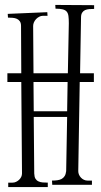

<svg xmlns="http://www.w3.org/2000/svg" viewBox="-20 -744 407 775"><path d="M118.2 -43.9Q118.7 -30.3 123 -22.9Q127.4 -15.6 135 -12Q142.6 -8.3 152.3 -7.6Q162.1 -6.8 172.9 -6.8V11.2H13.2V-6.8H30.8Q38.1 -6.8 44.9 -10Q51.8 -13.2 57.1 -18.3Q62.5 -23.4 65.7 -30Q68.8 -36.6 68.8 -43.9L65.9 -413.1H9.8V-448.2H65.9L64.9 -639.2Q64.9 -650.9 60.3 -657.7Q55.7 -664.6 48.1 -668Q40.5 -671.4 31 -672.1Q21.5 -672.9 12.2 -672.9L11.2 -688L170.9 -694.8L171.9 -680.2H152.8Q145.5 -680.2 138.4 -676.5Q131.3 -672.9 125.7 -667Q120.1 -661.1 116.9 -653.8Q113.8 -646.5 113.8 -639.2L115.2 -448.2H253.9L257.8 -649.9Q257.8 -667.5 256.3 -679Q254.9 -690.4 249.3 -697Q243.7 -703.6 232.9 -706.3Q222.2 -709 204.1 -709L203.1 -724.1L359.9 -723.1V-708Q350.1 -708 340.6 -707.3Q331.1 -706.5 323.7 -703.4Q316.4 -700.2 311.8 -693.1Q307.1 -686 307.1 -673.8L303.2 -448.2H358.9V-413.1H301.8L295.9 -53.2Q295.9 -45.9 298.8 -39.1Q301.8 -32.2 306.9 -26.9Q312 -21.5 318.8 -18.3Q325.7 -15.1 333 -15.1H351.1V2H190.9L189.9 -15.1Q201.2 -15.1 210.9 -16.4Q220.7 -17.6 228.3 -21.5Q235.8 -25.4 240.7 -33Q245.6 -40.5 247.1 -53.2L251 -272H116.2ZM116.2 -294.9H251L252.9 -413.1H115.2Z"/></svg>

Font: Bigelow Rules
Style: Regular
Weight: 400
Designer: Astigmatic (AOETI)
Foundry: Astigmatic (AOETI)
Version: Version 1.001